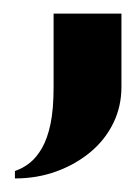

<svg xmlns="http://www.w3.org/2000/svg" viewBox="-20 -120 199 283"><path d="M159 8Q159 37 147 61.5Q135 86 113.5 104Q92 122 63.5 132.5Q35 143 2 143V132Q14 128 24 120Q34 112 42 98Q50 84 54.5 62.5Q59 41 59 8V-100H159Z"/></svg>

Font: Railway
Style: Regular
Weight: 400
Version: 1.000